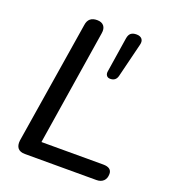

<svg xmlns="http://www.w3.org/2000/svg" viewBox="-131 -810 810 908"><g transform="rotate(20 274.0 -356.0)"><path d="M98 0Q73 0 62 -13.5Q51 -27 54 -52L153 -669Q156 -691 168.5 -701.5Q181 -712 203 -712Q226 -712 237 -698.5Q248 -685 244 -661L152 -80H463Q484 -80 495 -72Q506 -64 506 -48Q506 -25 493 -12.5Q480 0 458 0ZM355 -472Q342 -472 336 -481Q330 -490 333 -504L360 -677Q363 -696 373 -704Q383 -712 401 -712Q420 -712 429 -701Q438 -690 432 -669L390 -499Q383 -472 355 -472Z"/></g></svg>

Font: Nunito ExtraLight Medium
Style: Italic
Weight: 500
Italic angle: -9°
Version: Version 3.602